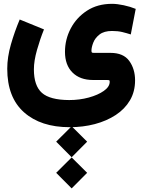

<svg xmlns="http://www.w3.org/2000/svg" viewBox="-20 -434 761 1023"><path d="M279.3 320.8 361.8 238.8 444.3 320.8 361.8 403.8ZM279.3 486.8 361.8 404.8 444.3 486.8 361.8 569.8ZM214.4 -277.3Q193.4 -225.6 177 -167.5Q160.6 -109.4 160.6 -64.5Q160.6 22.9 203.4 60.8Q246.1 98.6 348.6 99.1Q403.8 99.1 452.9 85.7Q502 72.3 533.2 50.3Q564.5 28.3 564.5 2Q564.5 -4.9 562.3 -6.3Q560.1 -7.8 545.9 -7.8H475.6Q406.2 -7.8 366.2 -47.6Q326.2 -87.4 326.2 -157.7Q326.2 -223.6 356.7 -282Q387.2 -340.3 443.4 -377Q499.5 -413.6 577.1 -413.6Q604 -413.6 639.4 -406Q674.8 -398.4 703.1 -386.7L676.8 -250.5Q655.8 -257.3 631.8 -263.2Q607.9 -269 577.1 -269Q534.2 -269 510.3 -250.2Q486.3 -231.4 476.8 -206.5Q467.3 -181.6 467.3 -164.1Q467.3 -156.2 469.7 -154.3Q472.2 -152.3 480.5 -152.3H568.4Q637.7 -152.3 668.7 -109.4Q699.7 -66.4 699.7 -5.9Q699.7 54.2 672.4 100.6Q645 147 596.7 178.7Q548.3 210.4 485.4 227.1Q422.4 243.7 351.1 243.7Q197.3 243.7 107.9 164.3Q18.6 85 18.6 -67.9Q18.6 -129.4 38.1 -197.3Q57.6 -265.1 85 -330.1Z"/></svg>

Font: Vazir Black FD
Style: Black-FD
Weight: 900
Designer: Saber Rastikerdar
Foundry: Saber Rastikerdar
Version: Version 30.0.0